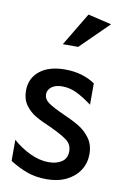

<svg xmlns="http://www.w3.org/2000/svg" viewBox="-88 -823 576 885"><g transform="rotate(10 200.0 -380.5)"><path d="M190 -69Q147 -69 102.5 -90Q58 -111 21 -144V-45Q63 -19 103 -4.5Q143 10 194 10Q247 10 286.5 -9.5Q326 -29 347.5 -62.5Q369 -96 369 -138Q369 -181 347.5 -211Q326 -241 295.5 -259.5Q265 -278 217 -299Q170 -320 147 -336Q124 -352 124 -376Q124 -396 142 -410Q160 -424 192 -424Q227 -424 260 -408Q293 -392 332 -363V-463Q273 -503 191 -503Q116 -503 73 -468.5Q30 -434 30 -376Q30 -336 49.5 -309Q69 -282 97 -265.5Q125 -249 170 -230Q224 -205 249.5 -186Q275 -167 275 -135Q275 -101 250.5 -85Q226 -69 190 -69ZM160 -616H232L363 -745L253 -771Z"/></g></svg>

Font: Geom
Style: Regular
Weight: 400
Version: Version 1.102